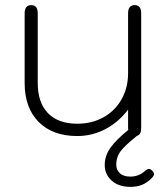

<svg xmlns="http://www.w3.org/2000/svg" viewBox="-20 -520 651 748"><path d="M580 158Q580 165 571 174Q553 192 533.5 200Q514 208 488 208Q442 208 415 183.5Q388 159 388 123Q388 86 411 54.5Q434 23 480 -14Q479 -16 479 -22V-93Q442 -44 390.5 -17Q339 10 281 10Q185 10 130.5 -45Q76 -100 76 -197V-468Q76 -500 102 -500Q127 -500 127 -468V-197Q127 -120 167 -79Q207 -38 281 -38Q338 -38 383 -63Q428 -88 453.5 -133Q479 -178 479 -235V-468Q479 -500 505 -500Q530 -500 530 -468V-22Q530 5 514 9Q470 44 451.5 67Q433 90 433 122Q433 142 447 155Q461 168 488 168Q521 168 546 145Q555 138 560 138Q566 138 573 145Q580 152 580 158Z"/></svg>

Font: Kodchasan ExtraLight
Style: Regular
Weight: 275
Version: Version 1.000; ttfautohint (v1.6)